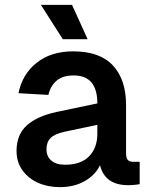

<svg xmlns="http://www.w3.org/2000/svg" viewBox="-20 -757 640 789"><path d="M226 12Q176 12 136 -6Q96 -24 72 -57.5Q48 -91 48 -137Q48 -204 90.5 -242Q133 -280 213 -297L380 -332Q380 -447 283 -447Q237 -447 212 -425Q187 -403 179 -367L56 -374Q71 -451 130 -498.5Q189 -546 281 -546Q390 -546 444 -488Q498 -430 498 -326V-127Q498 -107 505.5 -99.5Q513 -92 528 -92H554V0Q548 1 534.5 2.5Q521 4 507 4Q411 4 391 -78Q372 -38 328.5 -13Q285 12 226 12ZM247 -80Q312 -80 346 -114.5Q380 -149 380 -208V-244L247 -216Q205 -207 188 -190Q171 -173 171 -144Q171 -114 191 -97Q211 -80 247 -80ZM238 -596 148 -737H276L340 -596Z"/></svg>

Font: Geist Mono SemiBold
Style: Regular
Weight: 600
Monospace: yes
Designer: Basement.studio, Andrés Briganti, Mateo Zaragoza
Foundry: Basement.studio, Vercel, Andrés Briganti, Guido Ferreyra, Mateo Zaragoza
Version: Version 1.500; ttfautohint (v1.8.4.7-5d5b)